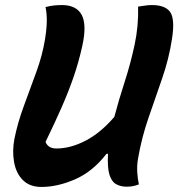

<svg xmlns="http://www.w3.org/2000/svg" viewBox="-20 -728 705 759"><path d="M144 11Q97 11 70 -16.5Q43 -44 35.5 -88Q28 -132 37 -179Q50 -244 75 -311Q100 -378 124 -444.5Q148 -511 158 -573Q165 -617 165 -647Q165 -677 160 -700Q179 -705 194.5 -706.5Q210 -708 225 -708Q282 -708 303 -669Q324 -630 305 -545Q291 -482 271 -424Q251 -366 224 -304.5Q197 -243 160 -167Q170 -141 203 -141Q259 -141 318.5 -172Q378 -203 432 -266Q450 -334 473 -405Q496 -476 512 -550.5Q528 -625 526 -702Q543 -704 554.5 -706Q566 -708 580 -708Q634 -708 653 -680Q672 -652 660 -575Q648 -496 621 -418Q594 -340 567 -262Q540 -184 526 -103Q521 -75 522.5 -48.5Q524 -22 529 1Q516 6 504.5 8Q493 10 481 10Q457 10 439 0Q421 -10 412.5 -38Q404 -66 407 -120H401Q347 -50 277.5 -19.5Q208 11 144 11Z"/></svg>

Font: Recursive Sn Csl St
Style: Bold Italic
Weight: 700
Italic angle: -15°
Version: Version 1.079;hotconv 1.0.112;makeotfexe 2.5.65598; ttfautoh